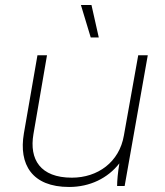

<svg xmlns="http://www.w3.org/2000/svg" viewBox="-20 -740 655 764"><path d="M255 4C338 4 409 -31 455 -90C449 -54 446 -21 446 0H476L568 -520H530L473 -201C455 -95 369 -33 266 -33C140 -33 96 -106 113 -206L167 -520H129L75 -209C54 -86 107 4 255 4ZM341 -591H373L344 -720H302Z"/></svg>

Font: Fixel Display 20240404 ExLight
Style: Italic
Weight: 200
Italic angle: -10°
Designer: AlfaBravo + MacPaw
Foundry: Kyrylo Tkachov, Marchela Mozhyna, Serhii Makarenko, Maria Weinstein, Zakhar Kryvoshyya
Version: Version 1.211;Glyphs 3.2 (3225)